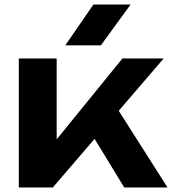

<svg xmlns="http://www.w3.org/2000/svg" viewBox="-20 -827 759 847"><path d="M63 0V-569H230V-135L181 -152L520 -569H702L213 0ZM528 0 358 -279 481 -374 719 0ZM392 -807H556L425 -627H268Z"/></svg>

Font: Unbounded Medium
Style: Regular
Weight: 500
Designer: Luke Prowse, Jean-Baptiste Morizot, Fátima Lázaro, Florian Runge
Foundry: NaN
Version: Version 1.700